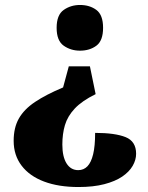

<svg xmlns="http://www.w3.org/2000/svg" viewBox="-20 -561 597 773"><path d="M342 -294 365 -182Q310 -155 281 -124Q252 -93 241.5 -57.5Q231 -22 231 21Q231 70 248 97Q265 124 295 124Q317 124 332 108.5Q347 93 355 60Q363 27 363 -26Q443 -26 485.5 -9Q528 8 528 58Q528 83 514 107Q500 131 472 150Q444 169 400 180.5Q356 192 296 192Q216 192 157.5 170Q99 148 67 106Q35 64 35 6Q35 -47 56 -84Q77 -121 121 -150.5Q165 -180 234 -209L257 -294ZM302 -541Q341 -541 368 -521Q395 -501 395 -449Q395 -397 368 -377Q341 -357 302 -357Q265 -357 236.5 -377Q208 -397 208 -449Q208 -501 236.5 -521Q265 -541 302 -541Z"/></svg>

Font: Noto Serif Bengali Black
Style: Regular
Weight: 900
Version: Version 2.003